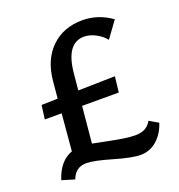

<svg xmlns="http://www.w3.org/2000/svg" viewBox="-126 -771 837 900"><g transform="rotate(-20 292.5 -321.0)"><path d="M513 -117 558 -91Q542 -41 507 -10Q472 21 425 21Q382 21 295.5 -4.5Q209 -30 171 -30Q117 -30 97 24L34 5Q62 -82 127 -105L143 -289H59L68 -358L149 -360L157 -447Q167 -549 227.5 -607.5Q288 -666 383 -666Q461 -666 528 -618L469 -537Q450 -561 420.5 -576Q391 -591 364 -591Q275 -591 261 -447L253 -363L437 -367L428 -289H245L228 -107Q249 -103 293.5 -94Q338 -85 372.5 -79.5Q407 -74 434 -74Q491 -74 513 -117Z"/></g></svg>

Font: EauTestText Semibold
Style: Regular
Weight: 600
Designer: Christian Thalmann (Catharsis Fonts)
Version: Version 0.001;PS 000.001;hotconv 1.0.88;makeotf.lib2.5.64775